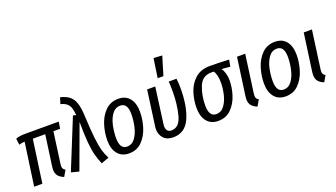

<svg xmlns="http://www.w3.org/2000/svg" viewBox="-67 -1352 3359 1917"><g transform="rotate(-20 1612.0 -394.0)"><path d="M370 -126Q368 -106 368 -101Q368 -83 374.5 -72.5Q381 -62 397 -53L360 11Q319 -5 299.5 -30Q280 -55 280 -95Q280 -103 282 -125L328 -455H196L132 0H45L109 -455Q82 -455 49 -445L40 -511Q75 -527 142 -527H498L486 -455H415Z M761 -496Q768 -344 778 -255.5Q788 -167 802 -116.5Q816 -66 841 -19L759 11Q736 -42 722 -95Q708 -148 700 -233Q692 -318 692 -453L521 12L438 -9L652 -536L684 -529Q680 -579 669.5 -608.5Q659 -638 636.5 -656.5Q614 -675 573 -685L593 -751Q654 -737 689 -708Q724 -679 740.5 -629Q757 -579 761 -496Z M889 -184Q889 -266 914.5 -347.5Q940 -429 995 -483.5Q1050 -538 1133 -538Q1210 -538 1252 -486Q1294 -434 1294 -343Q1294 -262 1269 -180.5Q1244 -99 1189.5 -43.5Q1135 12 1051 12Q974 12 931.5 -40.5Q889 -93 889 -184ZM1205 -351Q1205 -467 1129 -467Q1074 -467 1040.5 -420Q1007 -373 993 -306Q979 -239 979 -176Q979 -59 1055 -59Q1109 -59 1142.5 -106.5Q1176 -154 1190.5 -221.5Q1205 -289 1205 -351Z M1755 -424Q1755 -231 1700.5 -109.5Q1646 12 1521 12Q1453 12 1418 -27.5Q1383 -67 1383 -123Q1383 -132 1385 -148L1437 -527H1523L1472 -147Q1470 -131 1470 -125Q1470 -94 1484 -76.5Q1498 -59 1526 -59Q1611 -59 1640.5 -172Q1670 -285 1670 -423Q1670 -491 1666 -527H1749Q1755 -478 1755 -424ZM1604 -800 1695 -794 1635 -596H1574Z M1837 -184Q1837 -265 1862 -344.5Q1887 -424 1947 -478.5Q2007 -533 2105 -533Q2188 -533 2308 -527L2295 -456L2204 -464Q2221 -442 2231.5 -407Q2242 -372 2242 -333Q2242 -257 2217 -177.5Q2192 -98 2137.5 -43Q2083 12 1999 12Q1922 12 1879.5 -40.5Q1837 -93 1837 -184ZM2153 -338Q2153 -427 2122 -467H2096Q2001 -467 1964 -376.5Q1927 -286 1927 -176Q1927 -59 2003 -59Q2057 -59 2090.5 -106Q2124 -153 2138.5 -217.5Q2153 -282 2153 -338Z M2424 -126Q2422 -106 2422 -101Q2422 -83 2428.5 -72.5Q2435 -62 2451 -53L2414 11Q2373 -5 2353.5 -30Q2334 -55 2334 -95Q2334 -103 2336 -125L2392 -527H2479Z M2553 -184Q2553 -266 2578.5 -347.5Q2604 -429 2659 -483.5Q2714 -538 2797 -538Q2874 -538 2916 -486Q2958 -434 2958 -343Q2958 -262 2933 -180.5Q2908 -99 2853.5 -43.5Q2799 12 2715 12Q2638 12 2595.5 -40.5Q2553 -93 2553 -184ZM2869 -351Q2869 -467 2793 -467Q2738 -467 2704.5 -420Q2671 -373 2657 -306Q2643 -239 2643 -176Q2643 -59 2719 -59Q2773 -59 2806.5 -106.5Q2840 -154 2854.5 -221.5Q2869 -289 2869 -351Z M3133 -126Q3131 -106 3131 -101Q3131 -83 3137.5 -72.5Q3144 -62 3160 -53L3123 11Q3082 -5 3062.5 -30Q3043 -55 3043 -95Q3043 -103 3045 -125L3101 -527H3188Z"/></g></svg>

Font: Fira Sans Extra Condensed
Style: Italic
Weight: 400
Width: 3
Italic angle: -8°
Designer: Carrois Corporate & Edenspiekermann AG
Foundry: Carrois Corporate GbR & Edenspiekermann AG
Version: Version 4.203